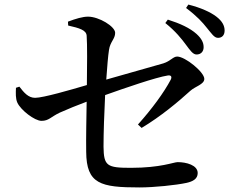

<svg xmlns="http://www.w3.org/2000/svg" viewBox="-20 -825 1040 842"><path d="M842 -586C861 -586 873 -599 873 -618C873 -637 865 -655 842 -676C813 -702 770 -722 716 -739L705 -724C750 -688 777 -654 796 -628C814 -604 826 -586 842 -586ZM936 -659C954 -659 965 -671 965 -691C965 -712 955 -732 929 -752C903 -772 861 -791 806 -805L796 -790C845 -753 868 -727 887 -703C908 -678 919 -659 936 -659ZM585 -279 601 -264C686 -315 761 -378 815 -427C836 -446 876 -455 876 -479C876 -509 792 -577 757 -577C739 -577 728 -557 696 -547L446 -476C450 -533 454 -581 458 -606C463 -642 485 -654 485 -681C485 -709 414 -752 366 -752C343 -752 312 -743 278 -730L279 -713C328 -702 358 -693 360 -669C363 -631 362 -533 361 -452C290 -431 169 -396 134 -396C104 -396 85 -419 65 -445L50 -440C49 -416 48 -393 56 -375C71 -342 132 -295 162 -295C194 -295 202 -312 242 -331C275 -346 320 -364 360 -379C359 -311 357 -219 358 -159C359 -18 421 -3 592 -3C655 -3 752 -13 798 -23C825 -29 847 -40 847 -66C847 -101 797 -114 759 -114C742 -114 685 -89 554 -89C449 -89 435 -97 434 -182C434 -242 437 -328 441 -408C528 -439 664 -486 716 -494C730 -496 735 -489 729 -476C699 -419 646 -347 585 -279Z"/></svg>

Font: GenKiMin2 TW SB
Style: Regular
Weight: 600
Version: Version 2.100;PS 2.1;hotconv 16.6.51;makeotf.lib2.5.65220 DE